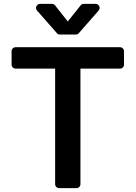

<svg xmlns="http://www.w3.org/2000/svg" viewBox="-20 -971 700 991"><path d="M264.6 -20.6V-616.8H60.7Q52.2 -616.8 46 -622.9Q39.8 -628.9 39.8 -637.4V-706.7Q39.8 -715.2 46 -721.2Q52.2 -727.3 60.7 -727.3H599.4Q608 -727.3 614 -721.2Q620 -715.2 620 -706.7V-637.4Q620 -628.9 614 -622.9Q608 -616.8 599.4 -616.8H395.2V-20.6Q395.2 -12.1 389.2 -6Q383.2 0 374.6 0H285.5Q277 0 270.8 -6Q264.6 -12.1 264.6 -20.6ZM247.9 -951H186.8Q177.9 -951 171.9 -944.6Q165.8 -938.2 165.8 -930Q165.8 -922.9 171.2 -916.5L273.8 -799.7Q279.8 -792.6 289.4 -792.6H371.1Q380.7 -792.6 386.7 -799.7L489 -916.5Q494.3 -922.9 494.3 -930Q494.3 -938.2 488.3 -944.6Q482.2 -951 473.4 -951H412.3Q402 -951 396 -943.2L329.9 -860.1L264.2 -943.2Q258.2 -951 247.9 -951Z"/></svg>

Font: DeltaSans SemiBold
Style: Regular
Weight: 600
Designer: Rasmus Andersson
Foundry: rsms
Version: Version 3.012